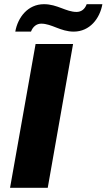

<svg xmlns="http://www.w3.org/2000/svg" viewBox="-20 -897 509 917"><path d="M53 -746H128C137 -770 155 -784 177 -784C227 -784 269 -746 332 -746C409 -746 457 -809 469 -877H394C385 -852 367 -840 346 -840C295 -840 254 -877 190 -877C113 -877 65 -814 53 -746ZM28 0H208L329 -687H150Z"/></svg>

Font: Archivo ExtraBold
Style: Italic
Weight: 800
Italic angle: -10°
Designer: Hector Gatti
Foundry: Omnibus-Type
Version: Version 2.001